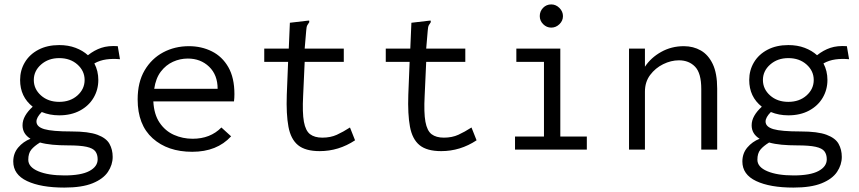

<svg xmlns="http://www.w3.org/2000/svg" viewBox="-20 -677 3890 869"><path d="M248 -155Q205 -155 169 -170Q145 -146 145 -127Q145 -103 180.5 -92.5Q216 -82 304 -82Q381 -82 421 -67Q461 -52 475.5 -26Q490 0 490 33Q490 69 468.5 101Q447 133 399 152.5Q351 172 271 172Q165 172 102.5 142.5Q40 113 40 54Q40 17 62.5 -9.5Q85 -36 118 -49Q82 -71 82 -110Q82 -132 94 -153Q106 -174 128 -194Q71 -239 71 -315Q71 -359 92.5 -395Q114 -431 154 -452Q194 -473 248 -473Q289 -473 322 -460.5Q355 -448 378 -427Q407 -450 438.5 -460.5Q470 -471 513 -468L523 -409Q490 -412 461 -408Q432 -404 407 -390Q425 -356 425 -315Q425 -271 403.5 -234.5Q382 -198 342 -176.5Q302 -155 248 -155ZM248 -216Q298 -216 330.5 -245Q363 -274 363 -315Q363 -356 330.5 -385Q298 -414 248 -414Q199 -414 166 -385Q133 -356 133 -315Q133 -274 165.5 -245Q198 -216 248 -216ZM108 46Q108 79 153 98Q198 117 272 117Q347 117 384.5 97Q422 77 422 44Q422 22 411.5 8Q401 -6 372 -12.5Q343 -19 288 -19Q250 -19 218 -22Q186 -25 161 -32Q135 -16 121.5 0.5Q108 17 108 46Z M850 10Q739 10 671 -51Q603 -112 603 -227Q603 -305 634.5 -358.5Q666 -412 718.5 -440Q771 -468 835 -468Q892 -468 939 -444.5Q986 -421 1013.5 -373Q1041 -325 1041 -251Q1041 -242 1040.5 -234Q1040 -226 1039 -218H674Q677 -159 702.5 -121.5Q728 -84 767.5 -66.5Q807 -49 852 -49Q932 -49 982 -100L1026 -60Q962 10 850 10ZM678 -275H965Q965 -338 926.5 -375Q888 -412 830 -412Q795 -412 763 -397.5Q731 -383 708 -353Q685 -323 678 -275Z M1427 7Q1362 7 1329 -20Q1296 -47 1285.5 -103.5Q1275 -160 1278 -248L1284 -397H1176V-457H1287L1292 -574L1369 -583L1379 -584L1380 -577Q1375 -570 1371 -563Q1367 -556 1366 -539L1359 -457H1536V-397H1359L1352 -243Q1348 -167 1355.5 -126Q1363 -85 1383.5 -69.5Q1404 -54 1439 -54Q1476 -54 1504.5 -67Q1533 -80 1564 -100L1587 -42Q1513 7 1427 7Z M1977 7Q1912 7 1879 -20Q1846 -47 1835.5 -103.5Q1825 -160 1828 -248L1834 -397H1726V-457H1837L1842 -574L1919 -583L1929 -584L1930 -577Q1925 -570 1921 -563Q1917 -556 1916 -539L1909 -457H2086V-397H1909L1902 -243Q1898 -167 1905.5 -126Q1913 -85 1933.5 -69.5Q1954 -54 1989 -54Q2026 -54 2054.5 -67Q2083 -80 2114 -100L2137 -42Q2063 7 1977 7Z M2311 0V-59H2442V-397H2317V-457H2516V-59H2636V0ZM2475 -552Q2454 -552 2438.5 -567.5Q2423 -583 2423 -604Q2423 -626 2438 -641.5Q2453 -657 2475 -657Q2496 -657 2512 -641Q2528 -625 2528 -604Q2528 -583 2512 -567.5Q2496 -552 2475 -552Z M2827 0V-457H2899V-375Q2926 -416 2972.5 -442Q3019 -468 3075 -468Q3118 -468 3152 -448.5Q3186 -429 3206 -387Q3226 -345 3226 -276V0H3154V-274Q3154 -346 3126 -375Q3098 -404 3053 -404Q3017 -404 2981.5 -386.5Q2946 -369 2922.5 -337.5Q2899 -306 2899 -262V0Z M3548 -155Q3505 -155 3469 -170Q3445 -146 3445 -127Q3445 -103 3480.5 -92.5Q3516 -82 3604 -82Q3681 -82 3721 -67Q3761 -52 3775.5 -26Q3790 0 3790 33Q3790 69 3768.5 101Q3747 133 3699 152.5Q3651 172 3571 172Q3465 172 3402.5 142.5Q3340 113 3340 54Q3340 17 3362.5 -9.5Q3385 -36 3418 -49Q3382 -71 3382 -110Q3382 -132 3394 -153Q3406 -174 3428 -194Q3371 -239 3371 -315Q3371 -359 3392.5 -395Q3414 -431 3454 -452Q3494 -473 3548 -473Q3589 -473 3622 -460.5Q3655 -448 3678 -427Q3707 -450 3738.5 -460.5Q3770 -471 3813 -468L3823 -409Q3790 -412 3761 -408Q3732 -404 3707 -390Q3725 -356 3725 -315Q3725 -271 3703.5 -234.5Q3682 -198 3642 -176.5Q3602 -155 3548 -155ZM3548 -216Q3598 -216 3630.5 -245Q3663 -274 3663 -315Q3663 -356 3630.5 -385Q3598 -414 3548 -414Q3499 -414 3466 -385Q3433 -356 3433 -315Q3433 -274 3465.5 -245Q3498 -216 3548 -216ZM3408 46Q3408 79 3453 98Q3498 117 3572 117Q3647 117 3684.5 97Q3722 77 3722 44Q3722 22 3711.5 8Q3701 -6 3672 -12.5Q3643 -19 3588 -19Q3550 -19 3518 -22Q3486 -25 3461 -32Q3435 -16 3421.5 0.5Q3408 17 3408 46Z"/></svg>

Font: Inconsolata SemiExpanded
Style: Regular
Weight: 400
Width: 6
Monospace: yes
Designer: Raph Levien, Cyreal, Brenton Simpson
Foundry: Raph Levien, Cyreal, Google
Version: Version 3.000; ttfautohint (v1.8.2.53-6de2)